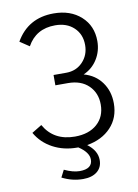

<svg xmlns="http://www.w3.org/2000/svg" viewBox="-97 -783 739 1026"><g transform="rotate(-10 272.5 -269.5)"><path d="M501 -190Q501 -112 452.5 -60.5Q404 -9 322 5Q374 44 374 95Q374 135 346 157.5Q318 180 270 180Q211 180 156 152L176 113Q223 135 259 135Q328 135 328 84Q328 45 273 9H267Q194 9 135.5 -22.5Q77 -54 45 -110L99 -143Q151 -51 266 -51Q342 -51 386.5 -90.5Q431 -130 431 -196Q431 -259 390 -299Q349 -339 278 -339H210V-395H279Q333 -395 368.5 -432Q404 -469 404 -524Q404 -582 365.5 -618.5Q327 -655 264 -655Q160 -655 112 -568L61 -602Q128 -719 267 -719Q358 -719 415 -667.5Q472 -616 472 -533Q472 -479 444.5 -435Q417 -391 369 -370Q431 -353 466 -304.5Q501 -256 501 -190Z"/></g></svg>

Font: Raleway-v4020
Style: Regular
Weight: 400
Designer: Matt McInerney, Pablo Impallari, Rodrigo Fuenzalida
Foundry: Matt McInerney, Pablo Impallari, Rodrigo Fuenzalida
Version: Version 4.020;PS 004.020;hotconv 1.0.88;makeotf.lib2.5.64775